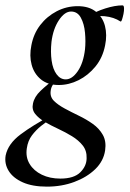

<svg xmlns="http://www.w3.org/2000/svg" viewBox="-66 -415 483 716"><path d="M109 281Q55 281 19 265Q-17 249 -33.5 222.5Q-50 196 -45 165Q-36 121 11 86Q58 51 121 18L128 26Q108 38 88 54Q68 70 53 90Q38 110 34 138Q29 171 44.5 196.5Q60 222 90 236.5Q120 251 159 251Q210 251 233.5 227.5Q257 204 257 175Q258 147 242.5 127.5Q227 108 202.5 93Q178 78 151 65.5Q124 53 101 39.5Q78 26 65 9.5Q52 -7 57 -29Q62 -54 85 -76Q108 -98 141 -123L149 -116Q139 -111 131.5 -99.5Q124 -88 123 -76Q120 -54 135 -39Q150 -24 175 -10.5Q200 3 228 16.5Q256 30 280 47Q304 64 317.5 88Q331 112 326 146Q320 186 289 216Q258 246 211 263.5Q164 281 109 281ZM153 -98Q112 -98 86.5 -119Q61 -140 52 -173.5Q43 -207 51 -246Q59 -289 84 -321.5Q109 -354 145.5 -373Q182 -392 224 -392Q266 -392 291.5 -371.5Q317 -351 325.5 -318Q334 -285 326 -246Q317 -200 290 -167Q263 -134 227 -116Q191 -98 153 -98ZM179 -119Q203 -119 224 -149.5Q245 -180 251 -231Q254 -260 251 -293Q248 -326 235.5 -349Q223 -372 199 -372Q175 -372 153.5 -339.5Q132 -307 126 -259Q122 -221 126.5 -189Q131 -157 145 -138Q159 -119 179 -119ZM261 -346 260 -353Q290 -372 326.5 -383.5Q363 -395 391 -395Q396 -395 396.5 -385Q397 -375 394.5 -363Q392 -351 389 -342Q386 -333 383 -335Q359 -351 324.5 -354.5Q290 -358 261 -346Z"/></svg>

Font: Cormorant Light SemiBold
Style: Italic
Weight: 600
Italic angle: -10°
Version: Version 4.000